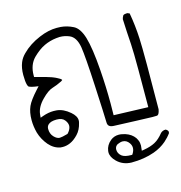

<svg xmlns="http://www.w3.org/2000/svg" viewBox="-88 -334 676 717"><g transform="rotate(-15 250.0 25.0)"><path d="M382.3 271.5Q384.3 256.3 384.3 252Q384.3 247.6 383.5 241.7Q382.8 235.8 379.4 229Q376 220.7 368.2 212.9Q353 197.8 327.6 192.9Q320.8 191.4 314.5 191.4Q295.9 191.4 282.2 202.6Q263.7 217.8 260.7 239.7Q260.3 242.2 260.3 245.1Q260.3 263.7 278.8 281.7Q300.8 303.2 334 304.2Q383.3 304.2 422.9 290Q451.2 279.8 472.2 261.7Q486.8 249 497.6 233.9V226.6Q494.1 220.7 488.8 218.3Q488.3 218.3 487.8 218.3Q477.1 218.3 469.2 225.6Q452.1 247.1 434.8 256.3Q417.5 265.6 391.6 270ZM291 242.7Q291 231 301.3 224.6Q306.2 222.2 311.8 220.7Q317.4 219.2 321.3 219.2Q336.9 219.2 346.7 233.4Q353 242.2 353 252.2Q353 262.2 346.2 273.4L343.8 276.9H339.8Q314.9 276.9 303.7 268.1Q291 257.8 291 242.7ZM446.3 -123.5Q448.2 -92.3 448.2 -23.4Q448.2 45.4 447.8 120.6L314.9 116.2Q315.4 89.8 315.4 70.3Q315.4 6.8 310.5 -59.6Q304.2 -146 291.5 -188.5Q279.3 -228.5 256.8 -239.7Q233.4 -251.5 209 -253.4Q201.2 -253.9 193.8 -253.9Q161.6 -253.9 126 -238.8Q84 -221.2 56.6 -193.4Q42.5 -179.7 36.1 -163.6Q27.8 -143.1 27.8 -116.2Q27.8 -104 28.8 -93.3Q30.8 -74.7 35.6 -69.8L37.1 -68.8Q45.9 -64.9 58.6 -63L72.3 -61L63 -50.8Q32.7 -17.6 23.9 2.4Q14.2 24.4 14.2 54.7Q14.2 79.1 21 104.5Q29.3 132.3 48.3 154.8Q67.4 176.8 92.8 181.2Q96.7 181.6 101.6 181.6Q116.2 181.6 130.4 175.3Q146 168.5 161.4 152.3Q176.8 136.2 182.6 110.8Q184.1 106 184.1 101.1Q184.1 84 164.6 67.4Q139.6 45.9 113.8 43.5Q108.4 43 102.5 43Q82 43 60.1 50.8L49.3 54.7L50.3 43.5Q52.7 14.6 79.6 -12.2Q103 -36.1 120.8 -41.5Q138.7 -46.9 158.2 -56.6Q162.6 -59.1 163.6 -60.5Q162.6 -63.5 157.5 -66.7Q152.3 -69.8 148.9 -71.5Q145.5 -73.2 142.1 -75Q138.7 -76.7 135.3 -77.9Q131.8 -79.1 128.4 -80.6Q114.7 -85.9 64.9 -98.6V-104.5Q64.9 -145.5 89.4 -170.4Q112.8 -193.4 135 -203.9Q157.2 -214.4 182.6 -217.3Q189.5 -218.3 195.8 -218.3Q214.8 -218.3 232.4 -210.9Q257.3 -200.7 264.2 -160.2Q270 -124 275.9 -8.1Q281.7 107.9 282.2 134.8Q282.2 144 287.1 148.9Q292.5 154.3 305.2 154.8Q335.4 155.8 387.7 158Q439.9 160.2 453.4 160.2Q466.8 160.2 469.5 159.9Q472.2 159.7 473.1 159.2Q479.5 156.2 482.9 138.2Q483.9 40 483.9 -33.2Q483.9 -106.4 482.4 -135.7Q480 -186.5 471.2 -235.4L462.9 -238.8Q461.9 -238.8 461.4 -238.8Q452.1 -238.8 446.8 -235.4Q442.4 -228.5 440.9 -221.2Q442.9 -171.9 446.3 -123.5ZM99.1 145.5Q88.4 145.5 77.1 133.8Q65.4 121.6 65.4 102.5Q65.4 92.8 71.8 86.4Q81.5 76.7 105 76.7Q126.5 76.7 135.7 88.9Q144.5 100.1 144.5 110.8Q144.5 113.3 144 115.7Q141.6 127.4 131.3 138.2L129.9 139.2Q107.4 145.5 99.1 145.5Z"/></g></svg>

Font: Bakudai
Style: ExtraLight
Weight: 200
Version: Version 1.48